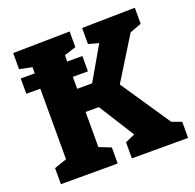

<svg xmlns="http://www.w3.org/2000/svg" viewBox="-124 -837 982 966"><g transform="rotate(-20 366.5 -353.5)"><path d="M492 -370 671 -105 723 -86V0H422V-86L474 -109L354 -299H283V-111L346 -86V0H42V-86L109 -109V-487H34V-569H109V-602L42 -616V-702L346 -707V-623L283 -603V-569H364V-487H283V-423H363L466 -601L411 -616V-702L695 -707V-621L633 -598Z"/></g></svg>

Font: Bitter Pro ExtraBold
Style: Regular
Weight: 800
Designer: Sol Matas, and Bitter project Authors
Foundry: Sol Matas
Version: Version 1.010